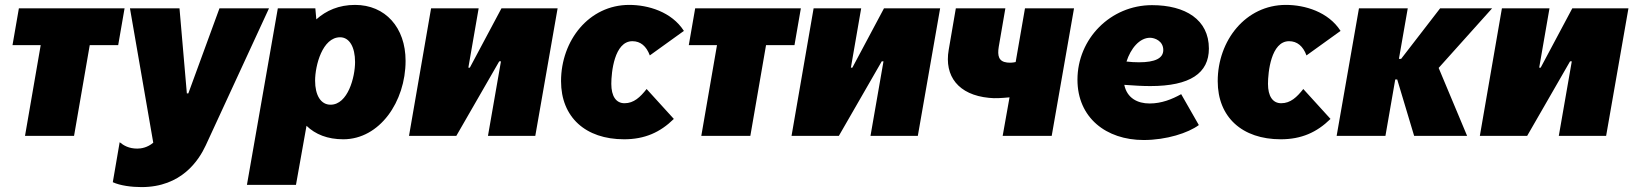

<svg xmlns="http://www.w3.org/2000/svg" viewBox="-20 -554 6661 783"><path d="M31 -370H146L82 0H282L346 -370H462L488 -520H57Z M557 209C721 209 791 99 819 39L1077 -520H875L748 -173H742L712 -520H510L605 28C581 48 556 52 540 52C505 52 484 39 468 26L440 189C470 203 517 209 557 209Z M987 200H1187L1230 -41C1266 -6 1316 14 1380 14C1528 14 1634 -139 1634 -306C1634 -442 1551 -534 1428 -534C1362 -534 1310 -511 1270 -475L1266 -520H1113ZM1328 -127C1288 -127 1265 -166 1265 -225C1265 -287 1295 -402 1367 -402C1405 -402 1428 -362 1428 -301C1428 -240 1399 -127 1328 -127Z M1648 0H1841L2016 -304H2023L1970 0H2163L2254 -520H2025L1896 -278H1890L1932 -520H1738Z M2525 14C2609 14 2672 -14 2728 -69L2617 -191C2591 -158 2565 -133 2527 -133C2492 -133 2473 -162 2473 -212C2473 -258 2485 -386 2559 -386C2592 -386 2616 -366 2630 -328L2769 -428C2719 -506 2623 -534 2546 -534C2382 -534 2268 -389 2268 -223C2268 -76 2368 14 2525 14Z M2789 -370H2904L2840 0H3040L3104 -370H3220L3246 -520H2815Z M3208 0H3401L3576 -304H3583L3530 0H3723L3814 -520H3585L3456 -278H3450L3492 -520H3298Z M4013 -155C4040 -152 4062 -154 4097 -157L4069 0H4269L4360 -520H4160L4122 -301C4109 -298 4099 -298 4087 -299C4053 -303 4047 -326 4053 -363L4080 -520H3878L3849 -351C3830 -243 3889 -167 4013 -155Z M4644 17C4737 17 4826 -12 4869 -44L4797 -170C4759 -149 4717 -132 4668 -132C4619 -132 4576 -154 4565 -208C4605 -205 4640 -203 4671 -203C4834 -203 4910 -256 4910 -356C4910 -474 4814 -533 4678 -533C4509 -533 4374 -396 4374 -229C4374 -74 4491 17 4644 17ZM4574 -303C4591 -356 4627 -400 4670 -400C4689 -400 4724 -387 4724 -350C4724 -316 4690 -300 4625 -300C4608 -300 4591 -301 4574 -303Z M5203 14C5287 14 5350 -14 5406 -69L5295 -191C5269 -158 5243 -133 5205 -133C5170 -133 5151 -162 5151 -212C5151 -258 5163 -386 5237 -386C5270 -386 5294 -366 5308 -328L5447 -428C5397 -506 5301 -534 5224 -534C5060 -534 4946 -389 4946 -223C4946 -76 5046 14 5203 14Z M5431 0H5630L5670 -230H5678L5747 0H5963L5847 -277L6065 -520H5853L5694 -314H5685L5721 -520H5522Z M6015 0H6208L6383 -304H6390L6337 0H6530L6621 -520H6392L6263 -278H6257L6299 -520H6105Z"/></svg>

Font: Fixel Text 20240404 Black
Style: Italic
Weight: 900
Width: 4
Italic angle: -10°
Designer: AlfaBravo + MacPaw
Foundry: Kyrylo Tkachov, Marchela Mozhyna, Serhii Makarenko, Maria Weinstein, Zakhar Kryvoshyya
Version: Version 1.211;Glyphs 3.2 (3225)